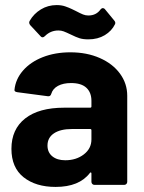

<svg xmlns="http://www.w3.org/2000/svg" viewBox="-20 -728 568 756"><path d="M481 -351V-12Q481 -7 477.5 -3.5Q474 0 469 0H352Q347 0 343.5 -3.5Q340 -7 340 -12V-45Q340 -48 338 -49Q336 -50 334 -47Q292 8 199 8Q121 8 73 -30Q25 -68 25 -142Q25 -219 79 -261.5Q133 -304 233 -304H335Q340 -304 340 -309V-331Q340 -364 320 -382.5Q300 -401 260 -401Q229 -401 208.5 -390Q188 -379 182 -359Q179 -348 169 -349L48 -365Q36 -367 37 -374Q41 -416 70.5 -450Q100 -484 148.5 -503Q197 -522 257 -522Q322 -522 373 -499.5Q424 -477 452.5 -438Q481 -399 481 -351ZM340 -179V-215Q340 -220 335 -220H263Q218 -220 192.5 -203Q167 -186 167 -155Q167 -128 186 -112.5Q205 -97 237 -97Q280 -97 310 -120Q340 -143 340 -179ZM261 -591Q240 -601 230.5 -604.5Q221 -608 210 -608Q179 -608 157 -586Q152 -581 148 -581Q143 -581 140 -585L99 -629Q92 -638 97 -646Q113 -674 141 -691Q169 -708 203 -708Q222 -708 236.5 -703Q251 -698 262.5 -692.5Q274 -687 278 -685Q297 -675 307 -671Q317 -667 328 -667Q359 -667 376 -691Q380 -696 385 -696Q390 -696 393 -692L430 -647Q436 -640 433 -633Q420 -606 392.5 -589.5Q365 -573 328 -573Q307 -573 293 -577.5Q279 -582 261 -591Z"/></svg>

Font: Amber EN
Style: Bold
Weight: 700
Designer: Jeremy Tribby
Foundry: Tribby Type
Version: Version 1.408 November 24, 2021